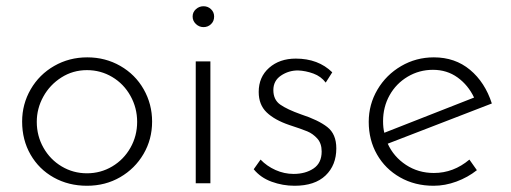

<svg xmlns="http://www.w3.org/2000/svg" viewBox="-20 -588 1639 616"><path d="M260 -404Q318 -404 366 -376.5Q414 -349 441 -301.5Q468 -254 468 -198Q468 -141 440.5 -94Q413 -47 365.5 -19.5Q318 8 259 8Q200 8 152.5 -18.5Q105 -45 78 -92Q51 -139 51 -198Q51 -254 78.5 -301.5Q106 -349 154 -376.5Q202 -404 260 -404ZM259 -32Q303 -32 340 -54Q377 -76 398.5 -114Q420 -152 420 -197Q420 -242 398.5 -280.5Q377 -319 340 -341Q303 -363 259 -363Q214 -363 177 -339.5Q140 -316 119 -278Q98 -240 98 -197Q98 -152 119.5 -114Q141 -76 178 -54Q215 -32 259 -32Z M655 -391V0H608V-391ZM633 -568Q647 -568 657 -558.5Q667 -549 667 -535Q667 -520 657 -510.5Q647 -501 633 -501Q619 -501 608.5 -511Q598 -521 598 -535Q598 -549 608.5 -558.5Q619 -568 633 -568Z M794 -45 816 -76Q836 -55 864 -42.5Q892 -30 922 -30Q960 -30 986 -47.5Q1012 -65 1012 -102Q1012 -128 998 -143.5Q984 -159 966 -166.5Q948 -174 908 -187Q861 -203 835.5 -227.5Q810 -252 810 -293Q810 -341 843.5 -370.5Q877 -400 929 -400Q1001 -400 1046 -356L1025 -323Q1010 -343 985.5 -352Q961 -361 936 -362Q906 -362 881.5 -345.5Q857 -329 857 -299Q857 -268 879 -252.5Q901 -237 946 -221Q1001 -203 1030 -180.5Q1059 -158 1059 -112Q1059 -58 1024.5 -25Q990 8 925 8Q887 8 851.5 -5Q816 -18 794 -45Z M1486 -76 1510 -42Q1481 -19 1444.5 -5.5Q1408 8 1371 8Q1311 8 1263.5 -19Q1216 -46 1189.5 -92.5Q1163 -139 1163 -197Q1163 -253 1191 -300.5Q1219 -348 1267 -376Q1315 -404 1372 -404Q1440 -404 1488 -364Q1536 -324 1558 -256L1224 -127Q1243 -85 1282.5 -59Q1322 -33 1372 -33Q1435 -33 1486 -76ZM1209 -199Q1209 -178 1213 -162L1501 -275Q1482 -315 1448 -339.5Q1414 -364 1369 -364Q1325 -364 1288 -342Q1251 -320 1230 -282.5Q1209 -245 1209 -199Z"/></svg>

Font: Josefin Sans Light
Style: Regular
Weight: 300
Designer: Santiago Orozco
Foundry: Typemade
Version: Version 2.000